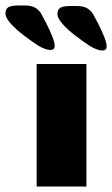

<svg xmlns="http://www.w3.org/2000/svg" viewBox="-74 -682 410 702"><path d="M60 0V-448H242V0ZM126 -514Q126 -527 116.5 -550.5Q107 -574 95 -597.5Q83 -621 76 -633Q67 -647 53.5 -654.5Q40 -662 16 -662H-5Q-33 -662 -43.5 -655.5Q-54 -649 -54 -633Q-54 -617 -34.5 -595.5Q-15 -574 12.5 -553Q40 -532 66 -515Q77 -508 91.5 -503Q106 -498 116 -500Q126 -502 126 -514ZM316 -512Q316 -525 306.5 -548.5Q297 -572 285 -595.5Q273 -619 266 -631Q257 -645 243.5 -652.5Q230 -660 206 -660H185Q157 -660 146.5 -653.5Q136 -647 136 -631Q136 -615 155.5 -593.5Q175 -572 202.5 -551Q230 -530 256 -513Q267 -506 281.5 -501Q296 -496 306 -498Q316 -500 316 -512Z"/></svg>

Font: Goldman
Style: Bold
Weight: 700
Designer: Jaikishan Patel
Version: Version 1.000; ttfautohint (v1.8.3)